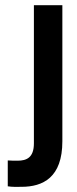

<svg xmlns="http://www.w3.org/2000/svg" viewBox="-20 -720 296 742"><path d="M10 0C29 3 43 2 63 2C146 2 221 -34 221 -174V-700H111V-166C111 -111 83 -99 48 -99C36 -99 22 -99 10 -100Z"/></svg>

Font: Bebas Neue
Style: Bold
Weight: 700
Designer: Ryoichi Tsunekawa
Foundry: Ryoichi Tsunekawa
Version: Version 1.300